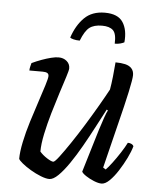

<svg xmlns="http://www.w3.org/2000/svg" viewBox="-51 -743 646 787"><g transform="rotate(5 272.0 -349.5)"><path d="M181 0Q167 0 145.5 -8.5Q124 -17 103 -29.5Q82 -42 67.5 -54Q53 -66 51 -72Q51 -100 59.5 -141Q68 -182 82 -227Q96 -272 109.5 -312.5Q123 -353 132 -382Q141 -411 141 -420Q141 -429 134.5 -432.5Q128 -436 116 -436H61Q61 -444 63.5 -453.5Q66 -463 67 -467Q86 -476 106.5 -483.5Q127 -491 145 -495.5Q163 -500 176 -500Q196 -500 209.5 -488.5Q223 -477 223 -459Q223 -451 214 -423Q205 -395 192 -354.5Q179 -314 166 -269.5Q153 -225 144 -182.5Q135 -140 135 -109Q147 -95 165 -83.5Q183 -72 191 -72Q197 -72 214.5 -95Q232 -118 257 -155Q282 -192 308.5 -235Q335 -278 358.5 -318.5Q382 -359 397 -387Q401 -409 404.5 -441Q408 -473 410 -500Q433 -500 450 -496Q467 -492 476.5 -481.5Q486 -471 486 -454Q486 -438 474.5 -384.5Q463 -331 442.5 -250Q422 -169 397 -66L408 -59Q418 -69 433.5 -89.5Q449 -110 464.5 -134Q480 -158 489 -176Q498 -176 504.5 -172.5Q511 -169 513 -164Q507 -142 493.5 -114.5Q480 -87 463 -60.5Q446 -34 428.5 -17Q411 0 396 0Q383 0 364.5 -7.5Q346 -15 331 -25Q316 -35 313 -42L366 -218Q375 -247 383 -269.5Q391 -292 396 -301L391 -304Q373 -270 351.5 -229Q330 -188 307 -147.5Q284 -107 261 -73.5Q238 -40 217.5 -20Q197 0 181 0ZM256 -576Q241 -576 230 -579Q219 -582 216 -585Q233 -636 264.5 -667.5Q296 -699 349 -699Q403 -699 423.5 -667.5Q444 -636 439 -585Q434 -582 423.5 -579Q413 -576 400 -576Q402 -617 387.5 -631Q373 -645 342 -645Q309 -645 290.5 -631Q272 -617 256 -576Z"/></g></svg>

Font: Texturina Medium 12pt Light
Style: Italic
Weight: 300
Italic angle: -11°
Version: Version 1.002